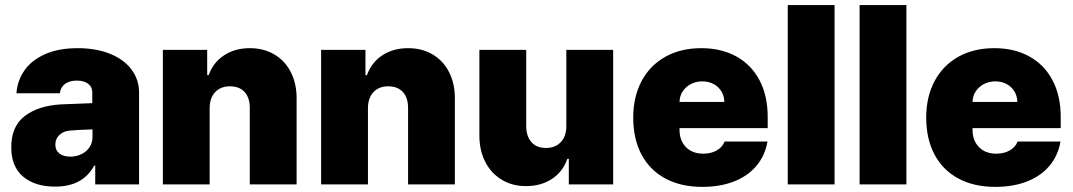

<svg xmlns="http://www.w3.org/2000/svg" viewBox="-20 -727 4231 757"><path d="M219.7 -315.4 343.8 -320.3V-363.3Q343.8 -384.8 327.1 -397Q310.5 -409.2 283.2 -409.2Q254.4 -409.2 236.8 -396.5Q219.2 -383.8 215.8 -359.4H44.9Q48.3 -409.2 76.4 -449.5Q104.5 -489.7 157.7 -513.4Q210.9 -537.1 286.1 -537.1Q358.9 -537.1 413.8 -514.9Q468.8 -492.7 498.5 -452.9Q528.3 -413.1 528.3 -362.3V0H355.5V-74.2H351.6Q306.6 8.8 197.3 8.8Q118.2 8.8 71.3 -30.5Q24.4 -69.8 24.4 -146.5Q24.4 -229 77.6 -269.5Q130.9 -310.1 219.7 -315.4ZM256.8 -109.4Q280.3 -109.4 300.5 -118.9Q320.8 -128.4 333 -146.5Q345.2 -164.6 344.7 -188.5V-216.8Q286.6 -215.3 252.9 -211.9Q228 -209 213.1 -193.8Q198.2 -178.7 198.2 -157.2Q198.2 -134.3 214.4 -121.8Q230.5 -109.4 256.8 -109.4Z M806.6 0H622.1V-530.3H796.9V-430.7H802.7Q820.3 -480.5 863.3 -508.8Q906.2 -537.1 964.8 -537.1Q1020 -537.1 1062.3 -512Q1104.5 -486.8 1127.2 -441.4Q1149.9 -396 1149.4 -337.9V0H964.8V-299.8Q965.3 -340.8 944.8 -363.8Q924.3 -386.7 886.7 -386.7Q849.6 -386.7 828.1 -363.5Q806.6 -340.3 806.6 -299.8Z M1430.7 0H1246.1V-530.3H1420.9V-430.7H1426.8Q1444.3 -480.5 1487.3 -508.8Q1530.3 -537.1 1588.9 -537.1Q1644 -537.1 1686.3 -512Q1728.5 -486.8 1751.2 -441.4Q1773.9 -396 1773.4 -337.9V0H1588.9V-299.8Q1589.4 -340.8 1568.8 -363.8Q1548.3 -386.7 1510.7 -386.7Q1473.6 -386.7 1452.1 -363.5Q1430.7 -340.3 1430.7 -299.8Z M2212.9 -530.3H2397.5V0H2222.7V-100.6H2216.8Q2199.2 -49.8 2156 -21.5Q2112.8 6.8 2053.7 6.8Q1999.5 6.8 1957.8 -18.6Q1916 -43.9 1893.1 -89.1Q1870.1 -134.3 1870.1 -192.4V-530.3H2054.7V-230.5Q2054.7 -189.9 2075.2 -166.7Q2095.7 -143.6 2132.8 -143.6Q2169.4 -143.6 2191.4 -167Q2213.4 -190.4 2212.9 -231.4Z M2476.6 -263.7Q2476.6 -345.2 2509.5 -407.2Q2542.5 -469.2 2603.3 -503.2Q2664.1 -537.1 2745.1 -537.1Q2823.7 -537.1 2882.8 -504.6Q2941.9 -472.2 2974.4 -410.9Q3006.8 -349.6 3006.8 -265.6V-221.7H2659.2V-214.8Q2659.2 -173.3 2684.3 -147.2Q2709.5 -121.1 2752.9 -121.1Q2783.2 -121.1 2805.7 -133.8Q2828.1 -146.5 2836.9 -168.9H3005.9Q2996.6 -114.3 2963.1 -74Q2929.7 -33.7 2875 -12Q2820.3 9.8 2749 9.8Q2665 9.8 2603.8 -22.9Q2542.5 -55.7 2509.5 -117.2Q2476.6 -178.7 2476.6 -263.7ZM2835.9 -325.2Q2835.4 -348.6 2824 -367.2Q2812.5 -385.7 2793 -396Q2773.4 -406.2 2749 -406.2Q2724.6 -406.2 2704.3 -395.8Q2684.1 -385.3 2671.9 -366.9Q2659.7 -348.6 2659.2 -325.2Z M3270.5 0H3085.9V-707H3270.5Z M3553.7 0H3369.1V-707H3553.7Z M3631.8 -263.7Q3631.8 -345.2 3664.8 -407.2Q3697.8 -469.2 3758.5 -503.2Q3819.3 -537.1 3900.4 -537.1Q3979 -537.1 4038.1 -504.6Q4097.2 -472.2 4129.6 -410.9Q4162.1 -349.6 4162.1 -265.6V-221.7H3814.5V-214.8Q3814.5 -173.3 3839.6 -147.2Q3864.7 -121.1 3908.2 -121.1Q3938.5 -121.1 3960.9 -133.8Q3983.4 -146.5 3992.2 -168.9H4161.1Q4151.9 -114.3 4118.4 -74Q4085 -33.7 4030.3 -12Q3975.6 9.8 3904.3 9.8Q3820.3 9.8 3759 -22.9Q3697.8 -55.7 3664.8 -117.2Q3631.8 -178.7 3631.8 -263.7ZM3991.2 -325.2Q3990.7 -348.6 3979.2 -367.2Q3967.8 -385.7 3948.2 -396Q3928.7 -406.2 3904.3 -406.2Q3879.9 -406.2 3859.6 -395.8Q3839.4 -385.3 3827.1 -366.9Q3814.9 -348.6 3814.5 -325.2Z"/></svg>

Font: Pretendard JP Black
Style: Regular
Weight: 900
Designer: Base glyphs from Inter by Rasmus Andersson; Hangeul glyphs from Noto Sans CJK(Source Han Sans) by Jang Soo-young and Kan
Foundry: Kil Hyung-jin
Version: Version 1.309